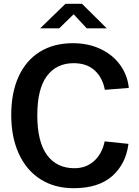

<svg xmlns="http://www.w3.org/2000/svg" viewBox="-20 -979 731 1009"><path d="M508.5 -721.5C465.5 -741.8 417 -752 363 -752C295.7 -752 237.7 -736.8 189 -706.5C140.3 -676.2 103.2 -632.7 77.5 -576C51.8 -519.3 39 -452.3 39 -375C39 -297.7 52.2 -230 78.5 -172C104.8 -114 142.7 -69.2 192 -37.5C241.3 -5.8 299.7 10 367 10C454.3 10 522 -11.3 570 -54C618 -96.7 646.3 -153 655 -223L530 -236C521.3 -193.3 503 -159.2 475 -133.5C447 -107.8 412.3 -95 371 -95C309 -95 261 -118.2 227 -164.5C193 -210.8 176 -280.3 176 -373C176 -465.7 192.8 -534.5 226.5 -579.5C260.2 -624.5 307 -647 367 -647C413 -647 449.8 -634.3 477.5 -609C505.2 -583.7 523 -549.7 531 -507L657 -517C652.3 -561.7 637.2 -601.8 611.5 -637.5C585.8 -673.2 551.5 -701.2 508.5 -721.5ZM367 -904 436 -830H541L411 -959H324L191 -830H291Z"/></svg>

Font: Morrison SemiBold
Style: Regular
Weight: 600
Designer: Pablo Impallari, Rodrigo Fuenzalida (Modified by Dan O. Williams)
Version: Version 0.030; ttfautohint (v1.8.1)